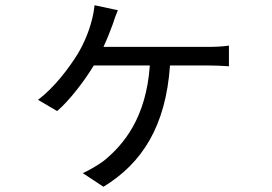

<svg xmlns="http://www.w3.org/2000/svg" viewBox="-20 -632 1040 733"><path d="M430 -593 341 -612C339 -593 335 -571 330 -553C320 -514 302 -468 276 -425C243 -372 187 -297 125 -251L198 -208C241 -244 300 -319 338 -382H552C538 -183 453 -80 375 -17C355 -2 317 20 296 29L375 81C523 -9 613 -151 629 -382H776C796 -382 828 -381 854 -379V-458C830 -454 797 -453 776 -453H375C389 -483 402 -516 411 -541C416 -558 422 -574 430 -593Z"/></svg>

Font: Noto Sans CJK JP
Style: Regular
Weight: 400
Designer: Ryoko NISHIZUKA 西塚涼子 (kana, bopomofo & ideographs); Paul D. Hunt (Latin, Greek & Cyrillic); Sandoll Communications 산돌커뮤니
Foundry: Adobe
Version: Version 2.004;hotconv 1.0.118;makeotfexe 2.5.65603